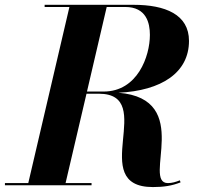

<svg xmlns="http://www.w3.org/2000/svg" viewBox="-58 -770 844 798"><path d="M-37.5 -9V0H322.5V-9H214.5L301.5 -380.5H352.5C598.5 -380.5 299.5 7.5 577.5 7.5C623.5 7.5 656.5 2 692.5 -12L689.5 -20.5C673 -14 657 -9 640 -9C530.5 -9 749.5 -360 434 -384.5C614 -393 727.5 -468.5 727.5 -600C727.5 -710 628.5 -750 497.5 -750H127.5V-741H230.5L59.5 -9ZM462.5 -741C550.5 -741 565 -674 565 -625C565 -536 513.5 -389.5 372.5 -389.5H303.5L385.5 -741Z"/></svg>

Font: Bodoni* 24pt
Style: Bold Italic
Weight: 700
Italic angle: -13°
Version: Version 2.3